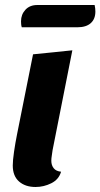

<svg xmlns="http://www.w3.org/2000/svg" viewBox="-20 -727 401 767"><path d="M122 20Q81 20 56 -2Q31 -24 31 -66Q31 -86 36 -120.5Q41 -155 48 -190Q55 -225 59 -245L112 -510L269 -526L190 -127Q189 -118 187 -106Q185 -94 185 -85Q185 -67 194.5 -55Q204 -43 224 -41Q215 -10 185 5Q155 20 122 20ZM67 -618Q65 -624 64.5 -630.5Q64 -637 64 -642Q64 -669 81.5 -688Q99 -707 129 -707H358Q361 -694 361 -681Q361 -651 342.5 -634.5Q324 -618 289 -618Z"/></svg>

Font: Sansita Swashed SemiBold
Style: Regular
Weight: 600
Designer: Pablo Cosgaya
Foundry: Omnibus-Type
Version: Version 1.003; ttfautohint (v1.8.3)